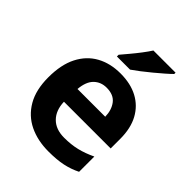

<svg xmlns="http://www.w3.org/2000/svg" viewBox="-216 -890 1023 1023"><g transform="rotate(45 295.5 -378.0)"><path d="M303 -556Q379 -556 433.5 -527Q488 -498 518 -443Q548 -388 548 -308V-236H196Q198 -173 233.5 -137Q269 -101 332 -101Q385 -101 428 -111.5Q471 -122 517 -144V-29Q477 -9 432.5 0.5Q388 10 325 10Q243 10 180 -20.5Q117 -51 81 -113Q45 -175 45 -269Q45 -365 77.5 -428.5Q110 -492 168 -524Q226 -556 303 -556ZM304 -450Q261 -450 232.5 -422Q204 -394 199 -335H408Q407 -385 382 -417.5Q357 -450 304 -450ZM507 -756Q493 -742 470 -722Q447 -702 420.5 -680Q394 -658 368.5 -638.5Q343 -619 324 -606H225V-619Q241 -638 262.5 -663.5Q284 -689 305 -716.5Q326 -744 340 -766H507Z"/></g></svg>

Font: Noto Sans Bamum
Style: Regular
Weight: 400
Designer: Monotype Design Team
Foundry: Monotype Imaging Inc.
Version: Version 2.001